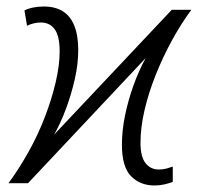

<svg xmlns="http://www.w3.org/2000/svg" viewBox="-20 -562 608 589"><path d="M454 7Q410 7 382 -21.5Q354 -50 354 -118Q354 -161 363.5 -207.5Q373 -254 389.5 -300Q406 -346 427 -384L66 0H6Q39 -45 68 -97Q97 -149 118 -204Q139 -259 151 -310.5Q163 -362 163 -404Q163 -451 148 -472Q133 -493 105 -493Q93 -493 82 -490Q71 -487 63 -483L55 -530Q67 -536 82 -539Q97 -542 115 -542Q149 -542 172.5 -527.5Q196 -513 208 -483Q220 -453 220 -408Q220 -366 209.5 -319.5Q199 -273 182.5 -228.5Q166 -184 146 -149L507 -532H567Q536 -490 508 -439Q480 -388 458 -333Q436 -278 423.5 -224.5Q411 -171 411 -124Q411 -81 426.5 -61.5Q442 -42 467 -42Q480 -42 491 -45Q502 -48 510 -51V-4Q500 0 485 3.5Q470 7 454 7Z"/></svg>

Font: Noto Sans Display Light
Style: Italic
Weight: 300
Italic angle: -12°
Designer: Monotype Design Team
Foundry: Monotype Imaging Inc.
Version: Version 2.003